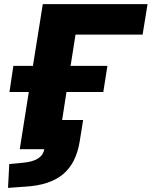

<svg xmlns="http://www.w3.org/2000/svg" viewBox="-20 -725 737 933"><path d="M19 188 25 72 90 66Q186 58 195 0H76L120 -278H26L45 -405H140L188 -705H697L673 -557H347L323 -405H502L482 -278H303L282 -142H384L367 -36Q350 68 286.5 121.5Q223 175 103 182Z"/></svg>

Font: Winston ExtraBold
Style: Italic
Weight: 800
Italic angle: -9°
Designer: Original fonts by Vernon Adams / Changes by Cristiano Sobral
Foundry: Original fonts by Vernon Adams / Changes by Cristiano Sobral
Version: Version 2.503;July 17, 2020;FontCreator 13.0.0.2655 64-bit